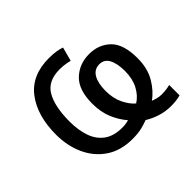

<svg xmlns="http://www.w3.org/2000/svg" viewBox="-138 -717 917 917"><g transform="rotate(-45 321.0 -258.5)"><path d="M289 -546Q318 -546 338.5 -542.5Q359 -539 373 -534L354 -463Q344 -466 326 -469Q308 -472 288 -472Q208 -472 176.5 -417Q145 -362 145 -261Q145 -204 160.5 -159Q176 -114 211 -88.5Q246 -63 303 -63Q320 -63 332 -65.5Q344 -68 347 -69Q319 -101 300.5 -144.5Q282 -188 282 -246Q282 -338 327 -381Q372 -424 439 -424Q504 -424 546.5 -382.5Q589 -341 589 -246Q589 -178 560.5 -129.5Q532 -81 493 -54Q503 -50 518 -46Q533 -42 548 -42Q578 -42 605 -49V21Q593 25 575.5 27Q558 29 541 29Q504 29 470 18.5Q436 8 407 -10Q386 -2 361 4Q336 10 299 10Q220 10 165.5 -27Q111 -64 83 -126Q55 -188 55 -263Q55 -391 114 -468.5Q173 -546 289 -546ZM439 -355Q405 -355 387.5 -325.5Q370 -296 370 -243Q370 -194 388 -156.5Q406 -119 431 -98Q463 -118 483 -155.5Q503 -193 503 -245Q503 -296 487.5 -325.5Q472 -355 439 -355Z"/></g></svg>

Font: Noto IKEA Latin
Style: Regular
Weight: 400
Designer: Monotype Design Team
Foundry: Monotype Imaging Inc.
Version: Version 1.0